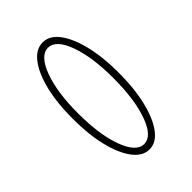

<svg xmlns="http://www.w3.org/2000/svg" viewBox="-19 -902 557 557"><g transform="rotate(45 259.5 -623.5)"><path d="M258 -718Q323 -718 372.5 -706Q422 -694 450.5 -673Q479 -652 479 -624Q479 -596 450.5 -574.5Q422 -553 372.5 -541Q323 -529 258 -529Q194 -529 145 -541Q96 -553 68 -574.5Q40 -596 40 -624Q40 -652 68 -673Q96 -694 145 -706Q194 -718 258 -718ZM258 -696Q172 -696 117 -676Q62 -656 62 -624Q62 -592 117 -571.5Q172 -551 258 -551Q346 -551 401.5 -571.5Q457 -592 457 -624Q457 -656 401.5 -676Q346 -696 258 -696Z"/></g></svg>

Font: Kalnia Expanded
Style: Regular
Weight: 400
Width: 7
Designer: Frida Medrano
Foundry: Frida Medrano
Version: Version 1.105